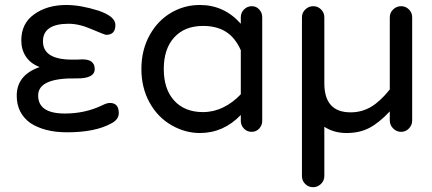

<svg xmlns="http://www.w3.org/2000/svg" viewBox="-20 -529 1754 779"><path d="M102.5 -30.3Q47.9 -70.3 47.9 -140.6Q47.9 -224.6 140.6 -256.8L136.7 -258.8Q102.5 -272.5 84.5 -300.3Q66.4 -328.1 66.4 -365.2Q66.4 -433.6 118.2 -470.7Q170.9 -508.8 249 -508.8Q305.7 -508.8 377.9 -486.3Q448.2 -462.9 448.2 -427.7Q448.2 -387.7 411.1 -387.7Q405.3 -387.7 352.5 -410.2Q301.8 -432.6 258.8 -432.6Q154.3 -432.6 154.3 -361.3Q154.3 -287.1 272.5 -287.1H291L314.5 -288.1Q364.3 -288.1 364.3 -249Q364.3 -210 291 -210.9Q134.8 -213.9 134.8 -141.6Q134.8 -68.4 243.2 -68.4Q325.2 -68.4 394.5 -101.6Q413.1 -111.3 425.8 -111.3Q461.9 -111.3 461.9 -70.3Q461.9 -43.9 431.6 -28.3Q366.2 7.8 252 7.8Q160.2 7.8 102.5 -30.3Z M676.8 -20.5Q620.1 -52.7 586.9 -112.8Q553.7 -172.9 553.7 -249Q553.7 -327.1 587.9 -387.7Q620.1 -445.3 673.8 -477.1Q727.5 -508.8 791 -508.8Q889.6 -508.8 957 -432.6V-459Q957 -477.5 970.2 -490.7Q983.4 -503.9 1002 -503.9Q1019.5 -503.9 1031.7 -490.7Q1043.9 -477.5 1043.9 -459V-39.1Q1043.9 -20.5 1031.7 -7.3Q1019.5 5.9 1001 5.9Q982.4 5.9 969.7 -7.3Q957 -20.5 957 -39.1V-62.5Q886.7 10.7 791 10.7Q731.4 10.7 676.8 -20.5ZM957 -146.5V-325.2Q934.6 -376 897 -399.9Q859.4 -423.8 803.7 -423.8Q729.5 -423.8 687 -377.4Q644.5 -331.1 644.5 -249Q644.5 -167 687 -120.6Q729.5 -74.2 803.7 -74.2Q846.7 -74.2 885.7 -93.3Q924.8 -112.3 957 -146.5Z M1205.1 185.5V-459Q1205.1 -477.5 1218.8 -490.7Q1232.4 -503.9 1251 -503.9Q1269.5 -503.9 1282.7 -490.7Q1295.9 -477.5 1295.9 -459V-191.4Q1295.9 -73.2 1402.3 -73.2Q1448.2 -73.2 1485.8 -95.7Q1523.4 -118.2 1561.5 -166V-459Q1561.5 -477.5 1575.2 -490.7Q1588.9 -503.9 1607.4 -503.9Q1626 -503.9 1639.2 -490.7Q1652.3 -477.5 1652.3 -459V-40Q1652.3 -21.5 1639.2 -7.8Q1626 5.9 1607.4 5.9Q1588.9 5.9 1575.2 -7.8Q1561.5 -21.5 1561.5 -40V-77.1Q1518.6 -31.2 1479 -10.3Q1439.5 10.7 1385.7 10.7Q1335 10.7 1295.9 -14.6V185.5Q1295.9 204.1 1282.2 217.3Q1268.6 230.5 1250 230.5Q1231.4 230.5 1218.3 217.3Q1205.1 204.1 1205.1 185.5Z"/></svg>

Font: jf-openhuninn-2.1
Style: Regular
Weight: 400
Designer: [Kosugi Maru]
Designed by MOTOYA      

[Varela Round]
Joe Prince (Latin component); Avraham Cornfeld (Hebrew component)
Foundry: justfont Co., Ltd.
Version: 2.1